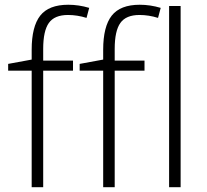

<svg xmlns="http://www.w3.org/2000/svg" viewBox="-20 -785 866 805"><path d="M286.1 -488.8H161.1V0H112.8V-488.8H14.2V-517.1L112.8 -535.2V-576.2Q112.8 -673.8 148.7 -719.5Q184.6 -765.1 266.1 -765.1Q310.1 -765.1 354 -752L342.8 -710Q303.7 -722.2 265.1 -722.2Q208.5 -722.2 184.8 -688.7Q161.1 -655.3 161.1 -580.1V-530.8H286.1ZM585.9 -488.8H460.9V0H412.6V-488.8H314V-517.1L412.6 -535.2V-576.2Q412.6 -673.8 448.5 -719.5Q484.4 -765.1 565.9 -765.1Q609.9 -765.1 653.8 -752L642.6 -710Q603.5 -722.2 564.9 -722.2Q508.3 -722.2 484.6 -688.7Q460.9 -655.3 460.9 -580.1V-530.8H585.9ZM737.3 0H689V-759.8H737.3Z"/></svg>

Font: JBL Sans
Style: Light
Weight: 300
Version: Version 1.10